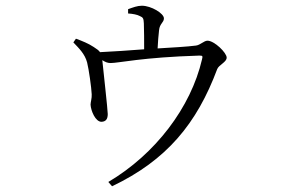

<svg xmlns="http://www.w3.org/2000/svg" viewBox="-20 -584 1040 670"><path d="M427 -537C443 -536 459 -533 468 -528C480 -523 481 -519 482 -502C483 -482 483 -438 483 -412C433 -408 371 -404 329 -402C325 -408 318 -413 307 -420C289 -432 267 -441 245 -449L236 -436C256 -415 276 -396 284 -366C290 -342 299 -279 300 -255C301 -242 296 -227 296 -219C297 -198 313 -158 335 -159C349 -160 356 -168 356 -186C356 -201 340 -343 337 -374C348 -367 356 -364 366 -364C394 -364 477 -384 675 -390C687 -390 688 -389 685 -377C646 -209 522 -46 358 51L371 66C562 -25 667 -153 738 -343C744 -358 771 -367 771 -383C771 -400 728 -442 704 -442C692 -442 679 -427 664 -425C634 -421 579 -418 530 -415C531 -436 533 -462 535 -478C537 -502 552 -505 552 -520C552 -537 508 -564 475 -564C459 -564 444 -558 427 -552Z"/></svg>

Font: Noto Serif CJK JP Light
Style: Regular
Weight: 300
Designer: Ryoko NISHIZUKA 西塚涼子 (kana & ideographs); Frank Grießhammer (Latin, Greek & Cyrillic); Wenlong ZHANG 张文龙 (bopomofo); San
Foundry: Adobe Systems Incorporated
Version: Version 1.001;PS 1.001;hotconv 16.6.54;makeotf.lib2.5.65590